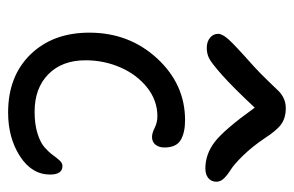

<svg xmlns="http://www.w3.org/2000/svg" viewBox="-145 -642 721 471"><g transform="rotate(90 215.5 -406.5)"><path d="M98.1 -553.2Q82 -553.2 72.5 -561.3Q63 -569.3 63 -581.1Q63 -591.3 76.4 -606.4Q89.8 -621.6 142.1 -668Q160.2 -684.6 178.2 -703.4Q196.3 -722.2 203.4 -729.5Q210.4 -736.8 221.2 -741.9Q231.9 -747.1 246.1 -747.1Q268.1 -747.1 283.7 -736.6Q299.3 -726.1 318.8 -695.8Q339.8 -664.6 361.6 -642.3Q383.3 -620.1 396.2 -612.1Q409.2 -604 417.5 -595.5Q425.8 -586.9 425.8 -577.1Q425.8 -564.5 417 -557.1Q408.2 -549.8 393.1 -549.8Q357.9 -549.8 327.6 -573.2Q297.4 -596.7 244.1 -670.9Q194.3 -617.7 164.1 -590.8Q133.8 -564 122.3 -558.6Q110.8 -553.2 98.1 -553.2ZM255.9 -65.9Q167 -65.9 113.5 -120.8Q60.1 -175.8 60.1 -265.1Q60.1 -362.8 123.3 -431.4Q186.5 -500 274.9 -500Q305.2 -500 323.5 -489.3Q341.8 -478.5 341.8 -449.2Q341.8 -436 335 -427.5Q328.1 -418.9 315.9 -418.9Q306.6 -418.9 293.5 -425.5Q280.3 -432.1 265.1 -432.1Q226.6 -432.1 194.8 -407Q163.1 -381.8 145.5 -341.6Q127.9 -301.3 127.9 -255.9Q127.9 -198.2 162.1 -164.6Q196.3 -130.9 253.9 -130.9Q284.7 -130.9 307.1 -137.9Q329.6 -145 341.1 -155Q352.5 -165 359.9 -175Q367.2 -185.1 373.5 -192.1Q379.9 -199.2 387.2 -199.2Q408.2 -199.2 408.2 -168.9Q408.2 -124 363.3 -95Q318.4 -65.9 255.9 -65.9Z"/></g></svg>

Font: Shantell Sans Irregular Bouncy
Style: Regular
Weight: 300
Designer: Stephen Nixon, Anya Danilova, Shantell Martin
Foundry: Arrow Type
Version: Version 1.006;[9816181b4]